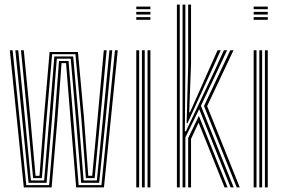

<svg xmlns="http://www.w3.org/2000/svg" viewBox="-20 -820 1250 840"><path d="M84.2 0 23 -600H35.2L95 -10H195L218 -283.8L238.2 -553.2H279.8L301.8 -284.2L324 -10H423.8L483 -600H495.2L434.8 0H313.2L289.8 -283.2L269 -543.8H249.2L230 -285.2L205.8 0ZM105 -20.2 78.8 -283 47.2 -600H59.8L90.5 -288.8L115.2 -30.5H173.2L195 -293.2L217.8 -573H300.2L324.5 -296L345.8 -30.5H403.8L429.2 -290.8L458.8 -600H471L441 -286.2L413.8 -20.2H335.2L313 -291L289.5 -563.2H228.5L206.5 -288.2L183.8 -20.2ZM124.8 -40.8 101.5 -295 71.8 -600H84L112.8 -302.2L135.5 -51H152.8L172 -302.2L197 -592.5H321L347 -309L366.2 -51H383.5L407.5 -309L434.2 -600H446.5L418.5 -298.8L394.2 -40.8H355.8L335.8 -302.8L310 -583H208L183.5 -298.5L163.2 -40.8Z M576.2 -779.8V-791.2H638V-779.8ZM576.2 -733.5V-745H638V-733.5ZM576.2 -756.5V-768H638V-756.5ZM625.5 0V-600H638V0ZM576.2 0V-600H588.8V0ZM601 0V-600H613.2V0Z M778.8 0V-800H791V-523.2L788.8 -245.8H793.5L923.5 -520.8L959.5 -600H973.5L859 -357L1002.5 0H989L851.5 -342.5L791 -218.8V0ZM803.2 0V-215.8L850.2 -313L975.8 0H962.5L848.8 -283.5L815.8 -212.5V0ZM754 0V-800H766.5V0ZM1015.8 0 872.5 -356.2 987.5 -600H1001.5L886.2 -355.8L1029 0ZM796.5 -280.8 803.2 -532.2V-800H815.8V-541.2L807.8 -328.8H811.2L904.2 -538.2L931.8 -600H945.8L914.2 -530.5L800.2 -280.8Z M1089.8 -779.8V-791.2H1151.5V-779.8ZM1089.8 -733.5V-745H1151.5V-733.5ZM1089.8 -756.5V-768H1151.5V-756.5ZM1139 0V-600H1151.5V0ZM1089.8 0V-600H1102.2V0ZM1114.5 0V-600H1126.8V0Z"/></svg>

Font: Big Shoulders Inline Text Thin Light
Style: Regular
Weight: 300
Version: Version 2.002